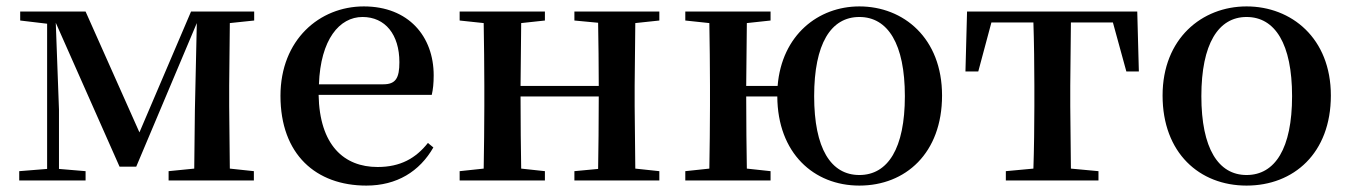

<svg xmlns="http://www.w3.org/2000/svg" viewBox="-20 -563 4216 599"><path d="M127 0H247V-29L164 -36V-221L154 -492L353 -43H405L594 -491L588 -219L586 -37L506 -29V0H772V-29L697 -37L695 -232V-296L697 -491L773 -499V-527H576L415 -150L247 -527H43V-499L127 -489V-36L40 -29V0Z M1123 16C1218 16 1289 -28 1332 -103L1315 -117C1277 -69 1229 -42 1158 -42C1053 -42 977 -110 974 -267H1327C1331 -284 1333 -303 1333 -328C1333 -449 1255 -543 1115 -543C977 -543 855 -439 855 -264C855 -81 966 16 1123 16ZM975 -300C980 -440 1039 -510 1111 -510C1182 -510 1226 -455 1226 -369C1226 -320 1215 -300 1176 -300Z M1772 -499 1846 -492C1847 -437 1848 -356 1848 -295H1604L1606 -491L1680 -499V-527H1414V-499L1489 -491C1490 -435 1491 -351 1491 -296V-232C1491 -177 1490 -93 1489 -37L1414 -29V0H1680V-29L1606 -37C1605 -93 1604 -181 1604 -262H1848C1848 -180 1847 -93 1846 -36L1772 -29V0H2037V-29L1962 -37L1960 -232V-296L1962 -491L2037 -499V-527H1772Z M2661 -17C2572 -17 2520 -100 2520 -263C2520 -426 2572 -510 2661 -510C2750 -510 2803 -426 2803 -263C2803 -100 2750 -17 2661 -17ZM2661 16C2805 16 2919 -85 2919 -265C2919 -444 2799 -543 2661 -543C2533 -543 2419 -454 2406 -295H2308L2310 -491L2384 -499V-527H2118V-499L2193 -491C2194 -435 2195 -351 2195 -296V-232C2195 -177 2194 -93 2193 -37L2118 -29V0H2384V-29L2310 -37C2309 -93 2308 -181 2308 -262H2405C2406 -85 2519 16 2661 16Z M3203 0H3407V-29L3321 -37L3319 -232V-296L3321 -493H3452L3494 -340H3533L3528 -527H2997L2992 -340H3032L3073 -493H3204C3206 -437 3207 -351 3207 -296V-232C3207 -177 3206 -94 3204 -37L3118 -29V0Z M3869 16C4016 16 4132 -85 4132 -265C4132 -444 4009 -543 3869 -543C3730 -543 3607 -443 3607 -265C3607 -86 3722 16 3869 16ZM3869 -17C3781 -17 3728 -100 3728 -263C3728 -426 3781 -510 3869 -510C3958 -510 4011 -426 4011 -263C4011 -100 3958 -17 3869 -17Z"/></svg>

Font: Noto Serif SC SemiBold
Style: Regular
Weight: 600
Designer: Ryoko NISHIZUKA 西塚涼子 (kana & ideographs); Frank Grießhammer (Latin, Greek & Cyrillic); Wenlong ZHANG 张文龙 (bopomofo); San
Foundry: Adobe
Version: Version 2.001;hotconv 1.1.0;makeotfexe 2.6.0